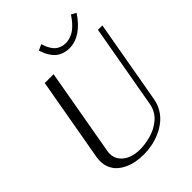

<svg xmlns="http://www.w3.org/2000/svg" viewBox="-276 -1128 1276 1276"><g transform="rotate(-45 361.5 -490.5)"><path d="M723.1 -791.5 618.7 -200.2Q611.3 -158.7 590.1 -123.8Q568.8 -88.9 538.6 -64.5Q508.3 -40 470.5 -22.9Q432.6 -5.9 392.3 2.2Q352.1 10.3 310.5 10.3Q272.9 10.3 238.5 3.7Q204.1 -2.9 174.1 -17.1Q144 -31.2 121.8 -51.5Q99.6 -71.8 86.9 -100.8Q74.2 -129.9 74.2 -164.1Q74.2 -181.6 77.1 -200.2L181.6 -791.5H264.6L156.7 -179.2Q154.3 -166.5 154.3 -154.3Q154.3 -114.7 178 -86.2Q201.7 -57.6 238 -44.4Q274.4 -31.2 317.9 -31.2Q342.3 -31.2 367.7 -34.9Q393.1 -38.6 420.9 -46.1Q448.7 -53.7 473.6 -67.1Q498.5 -80.6 520 -98.4Q541.5 -116.2 556.6 -142.6Q571.8 -168.9 577.1 -200.2L681.6 -791.5ZM460.4 -838.4Q431.6 -838.4 407.2 -847.4Q382.8 -856.4 367.2 -869.6Q351.6 -882.8 338.6 -902.1Q325.7 -921.4 319.1 -937Q312.5 -952.6 306.6 -971.7L347.7 -990.7Q353 -974.1 358.4 -960.9Q363.8 -947.8 373.8 -931.6Q383.8 -915.5 395.8 -905Q407.7 -894.5 426.5 -887.2Q445.3 -879.9 467.8 -879.9Q490.2 -879.9 511.5 -887.2Q532.7 -894.5 548.3 -905Q564 -915.5 579.8 -931.6Q595.7 -947.8 605.7 -960.9Q615.7 -974.1 627 -990.7L661.1 -971.7Q572.8 -838.4 460.4 -838.4Z"/></g></svg>

Font: Resagnicto
Style: Italic
Weight: 500
Italic angle: -10°
Version: Version 0.999